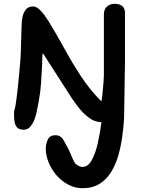

<svg xmlns="http://www.w3.org/2000/svg" viewBox="-20 -688 743 1011"><path d="M414 303Q375 303 340 284.5Q305 266 278.5 236Q252 206 236.5 168.5Q221 131 221 94Q221 71 231.5 47.5Q242 24 272 24Q290 24 302 34.5Q314 45 322 64Q338 89 349.5 117.5Q361 146 375 172Q384 180 394 185.5Q404 191 414 191Q443 191 462.5 156.5Q482 122 494.5 67.5Q507 13 514 -45H513Q481 -45 452 -65.5Q423 -86 399.5 -115Q376 -144 360 -168L211 -400L204 -408Q203 -366 200.5 -322Q198 -278 195.5 -243.5Q193 -209 190 -193Q189 -187 186.5 -171Q184 -155 181 -138Q178 -121 175 -110Q173 -92 164.5 -67Q156 -42 141.5 -23.5Q127 -5 105 -5Q81 -5 70.5 -16.5Q60 -28 57 -45Q54 -62 54 -80V-95Q54 -97 54 -99Q54 -101 55 -104L57 -112Q62 -130 64 -148Q66 -166 69 -185Q71 -198 74 -228.5Q77 -259 80.5 -295Q84 -331 86.5 -360.5Q89 -390 89 -401Q89 -407 90 -429.5Q91 -452 91.5 -480Q92 -508 93 -530.5Q94 -553 94 -558Q94 -576 98.5 -598.5Q103 -621 116 -637.5Q129 -654 154 -654Q170 -654 185 -640.5Q200 -627 213 -609.5Q226 -592 234 -579Q277 -509 318.5 -433Q360 -357 407.5 -285Q455 -213 514 -154Q516 -162 518 -180Q520 -198 522 -220Q524 -242 525.5 -262Q527 -282 527 -292V-612Q527 -639 543.5 -653.5Q560 -668 583 -668Q604 -668 619 -659.5Q634 -651 638 -628V-342Q638 -342 637.5 -321.5Q637 -301 636.5 -268.5Q636 -236 635.5 -199.5Q635 -163 634.5 -131Q634 -99 633.5 -78.5Q633 -58 633 -58Q630 -16 623.5 32.5Q617 81 603.5 129Q590 177 566 216.5Q542 256 505 279.5Q468 303 414 303Z"/></svg>

Font: Fuzzy Bubbles
Style: Bold
Weight: 700
Designer: Robert E. Leuschke
Foundry: Robert E. Leuschke
Version: Version 1.010; ttfautohint (v1.8.3)